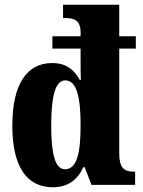

<svg xmlns="http://www.w3.org/2000/svg" viewBox="-20 -780 603 810"><path d="M203 10C267 10 307 -22 332 -75H337L366 0H550V-56H543C502 -56 483 -73 483 -135V-575H553V-627H483V-760H246V-704H254C290 -704 320 -697 320 -643V-627H201V-575H320V-546C320 -509 320 -463 321 -442H317C294 -484 261 -514 200 -514C94 -514 32 -426 32 -250C32 -75 94 10 203 10ZM254 -66C212 -66 196 -132 196 -251C196 -368 212 -441 255 -441C305 -441 320 -366 320 -252C320 -135 305 -66 254 -66Z"/></svg>

Font: Noto Serif Ethiopic ExtraCondensed Black
Style: Regular
Weight: 900
Width: 2
Designer: Monotype Design Team
Foundry: Monotype Imaging Inc.
Version: Version 2.102